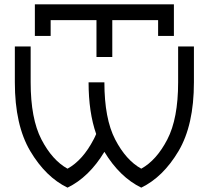

<svg xmlns="http://www.w3.org/2000/svg" viewBox="-20 -860 968 890"><path d="M634.8 9.8Q535.2 -38.6 463.9 -156.2Q392.6 -38.6 293 9.8Q191.9 -39.1 120.4 -159.4Q48.8 -279.8 48.8 -478.5V-644.5H122.1V-478.5Q122.1 -310.1 172.1 -213.6Q222.2 -117.2 293 -78.1Q363.8 -117.2 414.1 -213.9Q420.4 -225.6 425.8 -238.8Q390.6 -339.4 390.6 -478.5H463.9Q463.9 -310.1 513.9 -213.6Q564 -117.2 634.8 -78.1Q705.6 -117.2 755.6 -213.6Q805.7 -310.1 805.7 -478.5V-644.5H878.9V-478.5Q878.9 -279.8 807.4 -159.4Q735.8 -39.1 634.8 9.8ZM786.1 -693.4H712.9V-766.6H500.5V-595.7H427.2V-766.6H214.8V-693.4H141.6V-839.8H786.1Z"/></svg>

Font: Catrinity
Style: Regular
Weight: 400
Designer: Alexander Lange
Foundry: High-Logic / Made with FontCreator
Version: Version 2.090;May 20, 2024;FontCreator 15.0.0.2974 64-bit